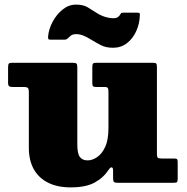

<svg xmlns="http://www.w3.org/2000/svg" viewBox="-20 -792 812 832"><path d="M470 -585Q504.5 -585 530 -604.8Q555.5 -624.5 570.2 -656.8Q585 -689 586 -726Q586.5 -732 585 -734.5Q583.5 -737 576.5 -737H512.5Q505.5 -737 504 -734Q502.5 -731 499 -726Q489.5 -713 473.5 -713Q453.5 -713 434.2 -719.2Q415 -725.5 396.5 -737.5Q378 -749.5 359.2 -760.8Q340.5 -772 309 -772Q278 -772 251.8 -751Q225.5 -730 208.5 -698.5Q191.5 -667 188.5 -635Q188 -627.5 189.2 -623.8Q190.5 -620 199 -620H260Q268 -620 275 -627Q280 -632 287.5 -638Q295 -644 310.5 -644Q325.5 -644 340.8 -638Q356 -632 376 -619.5Q395 -608 416.8 -596.5Q438.5 -585 470 -585ZM105 -151Q105 -97.5 126.2 -59.2Q147.5 -21 188 -0.5Q228.5 20 287 20Q351.5 20 389.8 -0.8Q428 -21.5 451 -56.5Q458.5 -68 464.2 -66.8Q470 -65.5 470 -54V-22.5Q470 -8.5 473.2 -4.2Q476.5 0 490.5 0H734.5Q745 0 747.5 -3.8Q750 -7.5 750 -18.5V-90Q750 -98.5 747.5 -101.8Q745 -105 736.5 -105H684Q669.5 -105 664.8 -107.8Q660 -110.5 660 -125V-501Q660 -512.5 657.2 -516.2Q654.5 -520 643 -520H397Q385.5 -520 382.8 -516Q380 -512 380 -500V-431Q380 -420 384 -417.5Q388 -415 399 -415H434Q445 -415 447.5 -410.2Q450 -405.5 450 -394V-237Q450 -185.5 435.5 -154.8Q421 -124 400 -110.5Q379 -97 360 -97Q337 -97 326 -111.8Q315 -126.5 315 -167V-500.5Q315 -513.5 311 -516.8Q307 -520 295 -520H33Q20.5 -520 17.8 -515.8Q15 -511.5 15 -498.5V-434Q15 -422 19.5 -418.5Q24 -415 36 -415H85Q96.5 -415 100.8 -410.8Q105 -406.5 105 -394.5Z"/></svg>

Font: Besley Black
Style: Regular
Weight: 900
Designer: Owen Earl
Foundry: indestructible type*
Version: Version 2.001